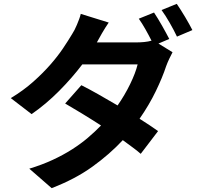

<svg xmlns="http://www.w3.org/2000/svg" viewBox="-20 -886 1040 996"><path d="M802 -660 875 -615Q867 -600 858 -581Q849 -562 842 -543Q823 -485 788.5 -413.5Q754 -342 704 -270Q732 -252 756.5 -236Q781 -220 800 -206L710 -88Q692 -104 668 -121.5Q644 -139 617 -159Q549 -86 459.5 -21.5Q370 43 248 90L132 -11Q198 -31 253 -56.5Q308 -82 353.5 -111Q399 -140 436 -171.5Q473 -203 504 -235Q453 -268 404.5 -297.5Q356 -327 318 -349L402 -444Q442 -424 490.5 -396.5Q539 -369 590 -339Q627 -392 655 -449.5Q683 -507 694 -552H407Q354 -482 286.5 -414Q219 -346 144 -294L36 -377Q102 -417 152.5 -462Q203 -507 241.5 -551Q280 -595 307.5 -636Q335 -677 354 -709Q360 -718 366.5 -730.5Q373 -743 379 -757.5Q385 -772 390.5 -786.5Q396 -801 399 -814L544 -769Q526 -743 509 -713.5Q492 -684 483 -667L482 -666H687Q707 -666 728 -668Q749 -670 766 -675Q752 -703 734.5 -734Q717 -765 700 -789L779 -821Q788 -807 799 -789.5Q810 -772 820.5 -753Q831 -734 841 -716Q851 -698 858 -684ZM897 -866Q907 -852 918 -834Q929 -816 940.5 -797.5Q952 -779 961.5 -761Q971 -743 978 -730L898 -696Q883 -728 861 -766.5Q839 -805 818 -834Z"/></svg>

Font: SpoqaHanSansJP-Bold
Style: Regular
Weight: 700
Designer: [Source Han Sans]
Ryoko NISHIZUKA  (kana & ideographs); Paul D. Hunt (Latin, Greek & Cyrillic); Wenlong ZHANG  (bopomofo
Foundry: Spoqa (http://bi.spoqa.com)
Version: Version 1.002.20150607